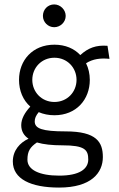

<svg xmlns="http://www.w3.org/2000/svg" viewBox="-20 -676 540 868"><path d="M225 -553C253 -553 277 -576 277 -604C277 -632 253 -656 225 -656C196 -656 174 -633 174 -604C174 -576 197 -553 225 -553ZM226 -155C325 -155 386 -226 386 -315C386 -342 380 -368 369 -390C400 -410 435 -414 475 -410L466 -469C414 -473 378 -459 343 -427C316 -456 276 -474 226 -474C127 -474 66 -403 66 -315C66 -266 84 -223 117 -194C92 -167 76 -139 76 -110C76 -83 88 -63 109 -49C70 -31 38 4 38 54C38 133 119 172 247 172C393 172 445 105 445 34C445 -33 417 -82 277 -82C170 -82 137 -95 137 -127C137 -141 142 -153 155 -169C176 -160 200 -155 226 -155ZM226 -215C168 -215 126 -260 126 -315C126 -370 168 -415 226 -415C284 -415 326 -370 326 -315C326 -260 284 -215 226 -215ZM104 46C104 8 116 -11 147 -32C177 -23 216 -19 262 -19C363 -19 379 1 379 45C379 88 339 118 248 118C158 118 104 92 104 46Z"/></svg>

Font: Inconsolata Thin
Style: Regular
Weight: 100
Monospace: yes
Designer: Raph Levien, Cyreal, Brenton Simpson
Foundry: Raph Levien, Cyreal, Google
Version: Version 3.100